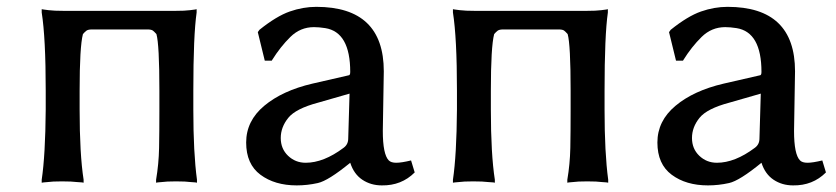

<svg xmlns="http://www.w3.org/2000/svg" viewBox="-20 -526 2456 564"><path d="M102.5 2Q113.3 -70.3 114.3 -204.1V-259.8Q114.3 -415 102.5 -489.3V-499L108.4 -498L123 -496.1Q138.7 -494.1 168 -494.1H494.1Q523.4 -494.1 538.1 -496.1L552.7 -498L557.6 -499V-489.3Q547.9 -421.9 547.9 -259.8V-203.1Q547.9 -77.1 558.6 2V10.7L553.7 9.8L540 8.8Q526.4 6.8 497.1 6.8Q467.8 6.8 455.1 8.8L443.4 9.8L438.5 10.7V2Q446.3 -43.9 447.3 -91.3Q448.2 -138.7 448.2 -203.1V-259.8Q448.2 -395.5 439.5 -425.8Q433.6 -432.6 429.2 -436Q424.8 -439.5 413.1 -439.5H250Q238.3 -439.5 233.4 -435.5Q228.5 -431.6 223.6 -425.8Q213.9 -388.7 213.9 -259.8V-204.1Q213.9 -73.2 225.6 2V10.7L220.7 9.8L206.1 8.8Q191.4 6.8 162.1 6.8Q132.8 6.8 120.1 8.8L108.4 9.8L102.5 10.7Z M897.5 -280.3 1003.9 -304.7Q1008.8 -304.7 1008.8 -314.5Q1008.8 -431.6 935.5 -443.4Q917 -446.3 902.3 -446.3Q862.3 -446.3 833 -417.5Q803.7 -388.7 779.3 -349.6L778.3 -347.7H757.8L737.3 -431.6L742.2 -438.5Q792 -478.5 831.1 -492.2Q870.1 -505.9 909.2 -505.9Q1107.4 -505.9 1107.4 -316.4L1104.5 -141.6Q1104.5 -72.3 1122.1 -54.7Q1128.9 -47.9 1144 -47.9Q1159.2 -47.9 1187.5 -54.7L1198.2 -19.5Q1159.2 19.5 1101.6 18.6Q1069.3 18.6 1044.4 2Q1019.5 -14.6 1008.8 -47.9Q944.3 4.9 913.6 11.7Q882.8 18.6 851.6 18.6Q787.1 18.6 745.1 -12.7Q703.1 -43.9 703.1 -107.4Q703.1 -170.9 756.3 -215.3Q809.6 -259.8 897.5 -280.3ZM877.9 -47.9Q930.7 -47.9 989.3 -91.8Q1002.9 -101.6 1002.9 -119.1L1006.8 -251L915 -224.6Q848.6 -207 826.7 -179.7Q804.7 -152.3 804.7 -120.6Q804.7 -88.9 826.2 -68.4Q847.7 -47.9 877.9 -47.9Z M1310.5 2Q1321.3 -70.3 1322.3 -204.1V-259.8Q1322.3 -415 1310.5 -489.3V-499L1316.4 -498L1331.1 -496.1Q1346.7 -494.1 1376 -494.1H1702.1Q1731.4 -494.1 1746.1 -496.1L1760.7 -498L1765.6 -499V-489.3Q1755.9 -421.9 1755.9 -259.8V-203.1Q1755.9 -77.1 1766.6 2V10.7L1761.7 9.8L1748 8.8Q1734.4 6.8 1705.1 6.8Q1675.8 6.8 1663.1 8.8L1651.4 9.8L1646.5 10.7V2Q1654.3 -43.9 1655.3 -91.3Q1656.2 -138.7 1656.2 -203.1V-259.8Q1656.2 -395.5 1647.5 -425.8Q1641.6 -432.6 1637.2 -436Q1632.8 -439.5 1621.1 -439.5H1458Q1446.3 -439.5 1441.4 -435.5Q1436.5 -431.6 1431.6 -425.8Q1421.9 -388.7 1421.9 -259.8V-204.1Q1421.9 -73.2 1433.6 2V10.7L1428.7 9.8L1414.1 8.8Q1399.4 6.8 1370.1 6.8Q1340.8 6.8 1328.1 8.8L1316.4 9.8L1310.5 10.7Z M2105.5 -280.3 2211.9 -304.7Q2216.8 -304.7 2216.8 -314.5Q2216.8 -431.6 2143.6 -443.4Q2125 -446.3 2110.4 -446.3Q2070.3 -446.3 2041 -417.5Q2011.7 -388.7 1987.3 -349.6L1986.3 -347.7H1965.8L1945.3 -431.6L1950.2 -438.5Q2000 -478.5 2039.1 -492.2Q2078.1 -505.9 2117.2 -505.9Q2315.4 -505.9 2315.4 -316.4L2312.5 -141.6Q2312.5 -72.3 2330.1 -54.7Q2336.9 -47.9 2352.1 -47.9Q2367.2 -47.9 2395.5 -54.7L2406.2 -19.5Q2367.2 19.5 2309.6 18.6Q2277.3 18.6 2252.4 2Q2227.5 -14.6 2216.8 -47.9Q2152.3 4.9 2121.6 11.7Q2090.8 18.6 2059.6 18.6Q1995.1 18.6 1953.1 -12.7Q1911.1 -43.9 1911.1 -107.4Q1911.1 -170.9 1964.4 -215.3Q2017.6 -259.8 2105.5 -280.3ZM2085.9 -47.9Q2138.7 -47.9 2197.3 -91.8Q2210.9 -101.6 2210.9 -119.1L2214.8 -251L2123 -224.6Q2056.6 -207 2034.7 -179.7Q2012.7 -152.3 2012.7 -120.6Q2012.7 -88.9 2034.2 -68.4Q2055.7 -47.9 2085.9 -47.9Z"/></svg>

Font: GenEi LateMin P v2
Style: Medium
Weight: 500
Designer: o_tamon (Modified)
Foundry: o_tamon / Adobe Systems Incorporated / FONT 910 / Philipp H. Poll
Version: Version 2.1;Original Version 1.004